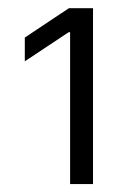

<svg xmlns="http://www.w3.org/2000/svg" viewBox="-20 -820 340 476"><path d="M153.8 -363.6V-740.1H150.2L41.5 -668V-726.9L150.9 -799.7H210.6V-363.6Z"/></svg>

Font: Inter Light BETA
Style: Regular
Weight: 300
Designer: Rasmus Andersson
Foundry: rsms
Version: Version 3.011;git-f93a4a705